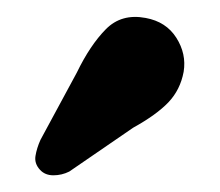

<svg xmlns="http://www.w3.org/2000/svg" viewBox="-20 -715 263 230"><path d="M72 -628Q88 -661 106.8 -680Q125.5 -699 154.5 -693.5Q179 -689 191.2 -669.8Q203.5 -650.5 200 -629Q196 -607.5 181.8 -592.5Q167.5 -577.5 139.5 -562L63 -509.5Q54 -505 44 -505Q34 -505 28 -511.5Q21 -519 22.5 -528.2Q24 -537.5 28.5 -547.5Z"/></svg>

Font: Fraunces 72pt S100 SemiBold
Style: Regular
Weight: 600
Version: Version 1.000; ttfautohint (v1.8.3)